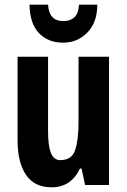

<svg xmlns="http://www.w3.org/2000/svg" viewBox="-20 -789 541 819"><path d="M445 -547V0H343L328 -70H321Q283 10 200 10Q127 10 91 -43Q55 -96 55 -190V-547H185V-229Q185 -168 197 -137Q209 -106 237 -106Q286 -106 300.5 -148.5Q315 -191 315 -269V-547ZM395 -769Q395 -694 353 -650.5Q311 -607 249 -607Q185 -607 146 -648Q107 -689 106 -769H185Q189 -699 250 -699Q280 -699 297.5 -715.5Q315 -732 317 -769Z"/></svg>

Font: Noto Sans Armenian ExtraCondensed
Style: Bold
Weight: 700
Width: 2
Designer: Monotype Design Team
Foundry: Monotype Imaging Inc.
Version: Version 2.008; ttfautohint (v1.8.4.7-5d5b)